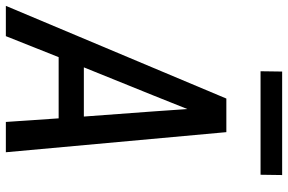

<svg xmlns="http://www.w3.org/2000/svg" viewBox="-180 -780 961 640"><g transform="rotate(90 300.0 -460.5)"><path d="M0 0 309 -735H421L488 0H387L375 -176H171L101 0ZM205 -260H369L352 -490Q350 -519 348 -547.5Q346 -576 344 -605Q332 -576 321 -547.5Q310 -519 298 -490ZM218 -849 219 -921H564L563 -849Z"/></g></svg>

Font: Iosevka Aile Medium Oblique
Style: Regular
Weight: 500
Italic angle: -9°
Designer: Belleve Invis
Foundry: Belleve Invis
Version: Version 31.1.0; ttfautohint (v1.8.4)